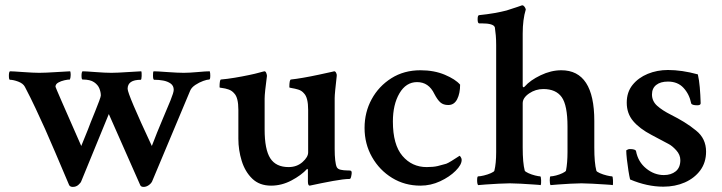

<svg xmlns="http://www.w3.org/2000/svg" viewBox="-20 -698 2736 728"><path d="M255.9 10.7Q246.1 10.7 242.2 3.9L189.5 -120.1Q168.9 -168.9 150.9 -209Q132.8 -249 114.7 -287.6Q96.7 -326.2 74.2 -369.1Q67.4 -381.8 48.8 -388.7Q30.3 -395.5 17.6 -395.5Q13.7 -395.5 13.7 -411.1Q13.7 -424.8 17.6 -427.7Q28.3 -427.7 67.4 -424.8Q107.4 -421.9 128.9 -421.9Q151.4 -421.9 195.3 -424.8L246.1 -427.7Q248 -423.8 248 -414.1Q248 -404.3 245.1 -396.5Q237.3 -396.5 224.1 -393.6Q210.9 -390.6 200.7 -384.8Q190.4 -378.9 190.4 -369.1Q190.4 -366.2 288.1 -144.5L313.5 -207Q316.4 -215.8 324.2 -234.9Q332 -253.9 340.8 -275.9Q349.6 -297.9 356 -314.9Q362.3 -332 362.3 -335.9Q362.3 -348.6 356.9 -362.3Q351.6 -376 336.9 -386.2Q322.3 -396.5 293 -396.5Q289.1 -396.5 289.1 -411.1Q289.1 -424.8 293 -427.7Q303.7 -427.7 341.8 -424.8Q378.9 -421.9 402.3 -421.9Q423.8 -421.9 465.8 -424.8L515.6 -427.7Q517.6 -423.8 517.1 -409.7Q516.6 -395.5 513.7 -395.5Q463.9 -395.5 463.9 -361.3Q463.9 -340.8 555.7 -144.5Q576.2 -198.2 595.2 -242.7Q614.3 -287.1 626.5 -317.4Q638.7 -347.7 638.7 -357.4Q638.7 -373 627 -381.3Q615.2 -389.6 598.6 -392.6Q582 -395.5 568.4 -395.5H564.5Q560.5 -395.5 560.1 -410.2Q559.6 -424.8 562.5 -427.7Q575.2 -427.7 614.3 -424.8Q654.3 -421.9 676.8 -421.9Q697.3 -421.9 729.5 -424.8Q760.7 -427.7 775.4 -427.7Q776.4 -423.8 776.9 -419.9Q777.3 -416 777.3 -411.1Q777.3 -396.5 773.4 -396.5Q765.6 -396.5 750.5 -391.1Q735.4 -385.7 720.7 -376Q706.1 -366.2 701.2 -354.5L556.6 -9.8Q552.7 -2 543.5 4.4Q534.2 10.7 524.4 10.7Q514.6 10.7 511.7 3.9L392.6 -265.6L288.1 -10.7Q286.1 -4.9 277.3 2.9Q268.6 10.7 255.9 10.7Z M1007.8 5.9Q963.9 5.9 936.5 -20.5Q909.2 -46.9 896.5 -87.9Q883.8 -128.9 883.8 -171.9V-281.2Q883.8 -328.1 868.2 -343.8Q859.4 -354.5 846.2 -358.9Q833 -363.3 822.8 -364.3Q812.5 -365.2 812.5 -367.2Q812.5 -394.5 817.4 -396.5Q840.8 -398.4 870.1 -403.3Q899.4 -408.2 924.8 -413.6Q950.2 -418.9 960 -421.9Q967.8 -423.8 974.6 -425.8Q981.4 -427.7 982.4 -427.7Q987.3 -427.7 989.7 -420.9Q992.2 -414.1 992.2 -410.2Q983.4 -344.7 983.4 -324.2V-207Q983.4 -130.9 1004.9 -97.7Q1026.4 -64.5 1074.2 -64.5Q1105.5 -64.5 1127 -83.5Q1148.4 -102.5 1148.4 -120.1V-281.2Q1148.4 -328.1 1132.8 -343.8Q1124 -354.5 1110.8 -358.4Q1097.7 -362.3 1087.4 -363.8Q1077.1 -365.2 1077.1 -367.2Q1077.1 -395.5 1083 -396.5Q1101.6 -398.4 1129.9 -403.3Q1158.2 -408.2 1188 -414.6Q1217.8 -420.9 1239.3 -425.8L1247.1 -427.7Q1252 -427.7 1254.9 -420.9Q1257.8 -414.1 1256.8 -410.2Q1252.9 -377 1251 -356Q1249 -335 1249 -326.2V-132.8Q1249 -108.4 1251 -90.8Q1252.9 -73.2 1256.8 -64.5Q1260.7 -56.6 1272.5 -54.2Q1284.2 -51.8 1295.4 -51.8Q1306.6 -51.8 1309.6 -50.8Q1313.5 -49.8 1313.5 -42Q1313.5 -38.1 1311.5 -28.8Q1309.6 -19.5 1305.7 -19.5Q1284.2 -19.5 1241.7 -11.7Q1199.2 -3.9 1154.3 5.9Q1147.5 5.9 1147.5 -9.8V-52.7Q1147.5 -57.6 1144.5 -57.6Q1122.1 -33.2 1085 -13.7Q1047.9 5.9 1007.8 5.9Z M1574.2 5.9Q1514.6 5.9 1466.8 -23.4Q1418.9 -52.7 1390.6 -102.5Q1362.3 -152.3 1362.3 -212.9Q1362.3 -272.5 1389.2 -321.8Q1416 -371.1 1463.9 -401.4Q1511.7 -431.6 1574.2 -431.6Q1626 -431.6 1666.5 -414.6Q1707 -397.5 1724.6 -377Q1724.6 -343.8 1713.4 -321.8Q1702.1 -299.8 1679.7 -299.8Q1661.1 -299.8 1649.9 -309.6Q1638.7 -319.3 1627 -341.8Q1605.5 -386.7 1561.5 -386.7Q1519.5 -386.7 1494.6 -344.2Q1469.7 -301.8 1469.7 -237.3Q1469.7 -149.4 1505.9 -106.9Q1542 -64.5 1597.7 -64.5Q1623 -64.5 1639.6 -68.4Q1656.2 -72.3 1671.9 -77.1Q1679.7 -80.1 1691.4 -87.4Q1703.1 -94.7 1712.9 -101.1Q1722.7 -107.4 1722.7 -107.4Q1724.6 -106.4 1727.5 -101.6Q1730.5 -96.7 1730.5 -91.8Q1730.5 -73.2 1707.5 -50.3Q1684.6 -27.3 1648.9 -10.7Q1613.3 5.9 1574.2 5.9Z M1793 3.9Q1789.1 0 1789.1 -14.6Q1789.1 -29.3 1793 -29.3Q1800.8 -29.3 1814.9 -32.7Q1829.1 -36.1 1841.3 -41.5Q1853.5 -46.9 1854.5 -50.8Q1861.3 -78.1 1861.3 -121.1V-527.3Q1861.3 -546.9 1859.9 -563.5Q1858.4 -580.1 1856.4 -593.8Q1852.5 -609.4 1805.7 -609.4H1796.9Q1791 -609.4 1791 -625Q1791 -640.6 1796.9 -640.6Q1827.1 -643.6 1854.5 -648.4Q1881.8 -653.3 1900.4 -658.2Q1925.8 -666 1942.4 -671.9Q1959 -677.7 1959 -677.7H1960.9Q1964.8 -677.7 1968.8 -672.4Q1972.7 -667 1973.6 -662.1Q1961.9 -624 1961.9 -570.3V-373Q1961.9 -367.2 1965.8 -367.2Q1966.8 -367.2 1969.7 -370.1Q1990.2 -393.6 2029.8 -412.6Q2069.3 -431.6 2108.4 -431.6Q2233.4 -431.6 2233.4 -239.3V-138.7Q2233.4 -80.1 2241.2 -50.8Q2242.2 -46.9 2254.4 -41.5Q2266.6 -36.1 2280.8 -32.7Q2294.9 -29.3 2300.8 -29.3Q2303.7 -29.3 2304.2 -15.1Q2304.7 -1 2303.7 3.9Q2299.8 2.9 2275.9 1.5Q2252 0 2225.6 -1.5Q2199.2 -2.9 2184.6 -2.9Q2168.9 -2.9 2143.6 -1.5Q2118.2 0 2096.2 1.5Q2074.2 2.9 2067.4 3.9Q2064.5 -1 2064.5 -14.6Q2064.5 -29.3 2067.4 -29.3Q2075.2 -29.3 2088.4 -32.7Q2101.6 -36.1 2112.8 -41.5Q2124 -46.9 2126 -50.8Q2131.8 -80.1 2131.8 -122.1V-217.8Q2131.8 -298.8 2109.9 -329.6Q2087.9 -360.4 2040 -360.4Q2010.7 -360.4 1986.3 -343.8Q1961.9 -327.1 1961.9 -306.6V-138.7Q1961.9 -80.1 1969.7 -50.8Q1971.7 -46.9 1983.4 -41.5Q1995.1 -36.1 2008.8 -32.7Q2022.5 -29.3 2028.3 -29.3Q2031.2 -29.3 2031.7 -15.1Q2032.2 -1 2030.3 3.9Q2025.4 2.9 2002.4 1.5Q1979.5 0 1954.1 -1.5Q1928.7 -2.9 1913.1 -2.9Q1897.5 -2.9 1871.1 -1.5Q1844.7 0 1821.8 1.5Q1798.8 2.9 1793 3.9Z M2495.1 9.8Q2433.6 9.8 2369.1 -17.6Q2366.2 -29.3 2362.8 -50.8Q2359.4 -72.3 2356.9 -94.2Q2354.5 -116.2 2354.5 -127.9Q2361.3 -132.8 2368.2 -132.8Q2389.6 -132.8 2391.6 -125Q2399.4 -84 2430.2 -59.1Q2460.9 -34.2 2497.1 -34.2Q2524.4 -34.2 2542 -48.3Q2559.6 -62.5 2559.6 -90.8Q2559.6 -111.3 2543.9 -128.4Q2528.3 -145.5 2514.6 -152.3L2450.2 -186.5Q2405.3 -210 2380.9 -238.8Q2356.4 -267.6 2356.4 -308.6Q2356.4 -348.6 2378.4 -376Q2400.4 -403.3 2436 -418Q2471.7 -432.6 2512.7 -432.6Q2565.4 -432.6 2626 -416Q2630.9 -394.5 2633.3 -367.2Q2635.7 -339.8 2636.7 -306.6Q2636.7 -298.8 2624 -298.8Q2602.5 -298.8 2600.6 -306.6Q2593.8 -340.8 2571.8 -364.7Q2549.8 -388.7 2512.7 -388.7Q2484.4 -388.7 2468.3 -376Q2452.1 -363.3 2452.1 -339.8Q2452.1 -314.5 2471.7 -296.9Q2491.2 -279.3 2524.4 -262.7Q2549.8 -250 2573.7 -235.4Q2597.7 -220.7 2619.1 -203.1Q2657.2 -172.9 2657.2 -123Q2657.2 -82 2635.3 -52.2Q2613.3 -22.5 2576.7 -6.3Q2540 9.8 2495.1 9.8Z"/></svg>

Font: Crimson Text SemiBold
Style: Regular
Weight: 600
Designer: Sebastian Kosch
Foundry: Sebastian Kosch
Version: Version 1.100; ttfautohint (v1.8.4)